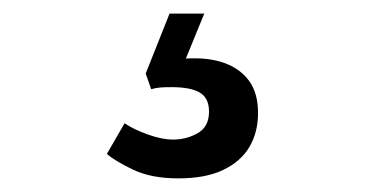

<svg xmlns="http://www.w3.org/2000/svg" viewBox="-20 -33 540 282"><path d="M242 229Q202 229 175 216Q148 203 137 193L163 148Q176 157 197 164.5Q218 172 234 172Q254 172 270.5 162.5Q287 153 287 131Q287 111 273.5 103Q260 95 232 95Q222 95 215.5 95.5Q209 96 202 98L194 75L229 -13H280L253 53Q286 51 309.5 59.5Q333 68 346 86Q359 104 359 133Q359 161 346.5 182.5Q334 204 308 216.5Q282 229 242 229Z"/></svg>

Font: Literata Variable Black
Style: Regular
Weight: 900
Designer: Latin by Veronika Burian and Jose Scaglione. Greek by Irene Vlachou. Cyrillic by Vera Evstafieva.
Foundry: TypeTogether
Version: Version 3.021